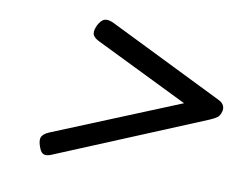

<svg xmlns="http://www.w3.org/2000/svg" viewBox="-62 -790 886 680"><g transform="rotate(10 381.5 -449.5)"><path d="M161 -200Q145 -193 134.5 -196Q124 -199 118 -214Q107 -240 112 -253.5Q117 -267 139 -276L591 -461L254 -626Q235 -636 233 -648.5Q231 -661 240 -680Q251 -700 263.5 -703.5Q276 -707 295 -698L705 -496Q723 -488 728 -477Q733 -466 729 -454Q725 -440 716.5 -433.5Q708 -427 689 -419Z"/></g></svg>

Font: Playwrite IN
Style: Regular
Weight: 400
Designer: Veronika Burian, José Scaglione
Foundry: TypeTogether
Version: Version 1.002